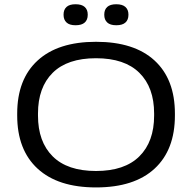

<svg xmlns="http://www.w3.org/2000/svg" viewBox="-20 -846 882 882"><path d="M421 15Q246.5 15 152.8 -71.2Q59 -157.5 59 -315.5V-324Q59 -482 152.8 -568Q246.5 -654 421 -654Q596.5 -654 690 -568Q783.5 -482 783.5 -324V-315.5Q783.5 -157.5 690 -71.2Q596.5 15 421 15ZM421 -60.5Q552.5 -60.5 620.2 -127.8Q688 -195 688 -315V-324.5Q688 -444.5 620.2 -511.5Q552.5 -578.5 421 -578.5Q289.5 -578.5 222 -511.5Q154.5 -444.5 154.5 -324.5V-315Q154.5 -195 222 -127.8Q289.5 -60.5 421 -60.5ZM327 -730Q299 -730 285.5 -742.8Q272 -755.5 272 -777.5V-779.5Q272 -801.5 285.5 -814Q299 -826.5 327 -826.5Q355.5 -826.5 369.2 -814Q383 -801.5 383 -779.5V-777.5Q383 -755 369.2 -742.5Q355.5 -730 327 -730ZM514 -730Q486 -730 472.5 -742.8Q459 -755.5 459 -777.5V-779.5Q459 -801.5 472.5 -814Q486 -826.5 514 -826.5Q542.5 -826.5 556.2 -814Q570 -801.5 570 -779.5V-777.5Q570 -755 556.2 -742.5Q542.5 -730 514 -730Z"/></svg>

Font: Anek Latin Expanded
Style: Regular
Weight: 400
Width: 7
Designer: Yesha Goshar
Foundry: Ek Type
Version: Version 1.003